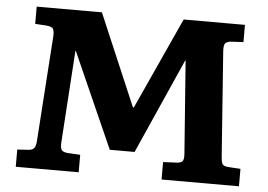

<svg xmlns="http://www.w3.org/2000/svg" viewBox="-50 -767 1161 833"><g transform="rotate(5 530.5 -350.0)"><path d="M47 0V-75L95 -78Q114 -79 121 -89.5Q128 -100 129 -122L160 -579Q161 -599 156 -609.5Q151 -620 125 -622L77 -625V-700H361L531 -301H535L717 -700H984V-625L930 -622Q916 -621 907 -614Q898 -607 900 -578L933 -125Q934 -105 938.5 -92.5Q943 -80 969 -79L1019 -76V0H682V-76L743 -79Q759 -80 766 -87.5Q773 -95 771 -121L741 -523H739L555 -109H447L263 -523H261L235 -126Q233 -104 238 -92.5Q243 -81 267 -79L321 -76V0Z"/></g></svg>

Font: Literata 7pt
Style: Bold
Weight: 700
Designer: Latin by Veronika Burian and Jose Scaglione. Greek by Irene Vlachou. Cyrillic by Vera Evstafieva.
Foundry: TypeTogether
Version: Version 3.002